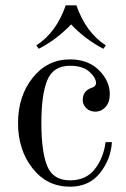

<svg xmlns="http://www.w3.org/2000/svg" viewBox="-20 -692 476 724"><path d="M268 -672Q304 -569 379 -521L370 -508Q302 -543 248 -600Q194 -543 126 -508L117 -521Q192 -569 228 -672ZM244 12Q157 12 102.5 -57.5Q48 -127 48 -228Q48 -329 103 -398.5Q158 -468 244 -468Q312 -468 353 -427.5Q394 -387 394 -337Q394 -306 378 -288.5Q362 -271 339 -271Q319 -271 305.5 -284Q292 -297 292 -315Q292 -350 326 -361Q342 -366 342 -379Q342 -399 317 -421.5Q292 -444 244 -444Q181 -444 158.5 -390Q136 -336 136 -228Q136 -120 158 -66Q180 -12 244 -12Q305 -12 338 -55Q371 -98 378 -156H402Q398 -91 357 -39.5Q316 12 244 12Z"/></svg>

Font: Old Standard TT
Style: Regular
Weight: 400
Designer: Alexey Kryukov <alexios@thessalonica.org.ru>
Version: Version 2.2